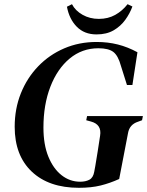

<svg xmlns="http://www.w3.org/2000/svg" viewBox="-20 -879 701 915"><path d="M356 16Q213 16 131.5 -61Q50 -138 50 -275Q50 -361 79.5 -434.5Q109 -508 162 -563Q215 -618 286 -648.5Q357 -679 440 -679Q494 -679 541.5 -667Q589 -655 635 -630L611 -474H585L556 -566Q543 -614 520 -631.5Q497 -649 449 -649Q371 -649 312 -600Q253 -551 220 -465.5Q187 -380 187 -271Q187 -190 210.5 -132.5Q234 -75 273.5 -44Q313 -13 362 -13Q388 -13 406 -22.5Q424 -32 429 -60L434 -87Q439 -119 445.5 -157Q452 -195 457 -232Q466 -286 413 -300L391 -306L395 -326H661L657 -306L638 -299Q597 -286 590 -244L548 -26Q504 -6 459.5 5Q415 16 356 16ZM440 -715Q382 -715 346 -751.5Q310 -788 299 -847L323 -859Q339 -828 373.5 -808.5Q408 -789 451 -789Q495 -789 529 -808Q563 -827 588 -859L611 -848Q599 -815 577 -784.5Q555 -754 521.5 -734.5Q488 -715 440 -715Z"/></svg>

Font: DM Serif Text
Style: Italic
Weight: 400
Italic angle: -12°
Designer: Colophon Foundry, Frank Grießhammer
Foundry: Colophon Foundry
Version: Version 5.100; ttfautohint (v1.8.2)